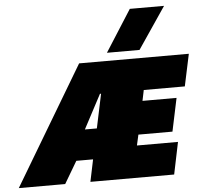

<svg xmlns="http://www.w3.org/2000/svg" viewBox="-102 -977 1099 1039"><g transform="rotate(-5 448.0 -457.0)"><path d="M497 -688 641 -914H827L674 -688ZM-42 0 342 -644H938L901 -470H678L666 -412H851L813 -232H628L615 -174H838L802 0H347L372 -120H281L210 0ZM342 -285H407L446 -470H440Z"/></g></svg>

Font: Kanit Black
Style: Italic
Weight: 900
Italic angle: -12°
Designer: Katatrad Team
Foundry: CadsonDemak
Version: Version 2.000; ttfautohint (v1.8.3)